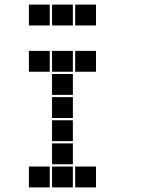

<svg xmlns="http://www.w3.org/2000/svg" viewBox="-20 -815 640 830"><path d="M106 -795Q105 -795 105 -795Q105 -795 105 -794V-706Q105 -705 105 -705Q105 -705 106 -705H194Q195 -705 195 -705Q195 -705 195 -706V-794Q195 -795 195 -795Q195 -795 194 -795ZM206 -795Q205 -795 205 -795Q205 -795 205 -794V-706Q205 -705 205 -705Q205 -705 206 -705H294Q295 -705 295 -705Q295 -705 295 -706V-794Q295 -795 295 -795Q295 -795 294 -795ZM306 -795Q305 -795 305 -795Q305 -795 305 -794V-706Q305 -705 305 -705Q305 -705 306 -705H394Q395 -705 395 -705Q395 -705 395 -706V-794Q395 -795 395 -795Q395 -795 394 -795ZM106 -595Q105 -595 105 -595Q105 -595 105 -594V-506Q105 -505 105 -505Q105 -505 106 -505H194Q195 -505 195 -505Q195 -505 195 -506V-594Q195 -595 195 -595Q195 -595 194 -595ZM206 -595Q205 -595 205 -595Q205 -595 205 -594V-506Q205 -505 205 -505Q205 -505 206 -505H294Q295 -505 295 -505Q295 -505 295 -506V-594Q295 -595 295 -595Q295 -595 294 -595ZM306 -595Q305 -595 305 -595Q305 -595 305 -594V-506Q305 -505 305 -505Q305 -505 306 -505H394Q395 -505 395 -505Q395 -505 395 -506V-594Q395 -595 395 -595Q395 -595 394 -595ZM206 -495Q205 -495 205 -495Q205 -495 205 -494V-406Q205 -405 205 -405Q205 -405 206 -405H294Q295 -405 295 -405Q295 -405 295 -406V-494Q295 -495 295 -495Q295 -495 294 -495ZM206 -395Q205 -395 205 -395Q205 -395 205 -394V-306Q205 -305 205 -305Q205 -305 206 -305H294Q295 -305 295 -305Q295 -305 295 -306V-394Q295 -395 295 -395Q295 -395 294 -395ZM206 -295Q205 -295 205 -295Q205 -295 205 -294V-206Q205 -205 205 -205Q205 -205 206 -205H294Q295 -205 295 -205Q295 -205 295 -206V-294Q295 -295 295 -295Q295 -295 294 -295ZM206 -195Q205 -195 205 -195Q205 -195 205 -194V-106Q205 -105 205 -105Q205 -105 206 -105H294Q295 -105 295 -105Q295 -105 295 -106V-194Q295 -195 295 -195Q295 -195 294 -195ZM106 -95Q105 -95 105 -95Q105 -95 105 -94V-6Q105 -5 105 -5Q105 -5 106 -5H194Q195 -5 195 -5Q195 -5 195 -6V-94Q195 -95 195 -95Q195 -95 194 -95ZM206 -95Q205 -95 205 -95Q205 -95 205 -94V-6Q205 -5 205 -5Q205 -5 206 -5H294Q295 -5 295 -5Q295 -5 295 -6V-94Q295 -95 295 -95Q295 -95 294 -95ZM306 -95Q305 -95 305 -95Q305 -95 305 -94V-6Q305 -5 305 -5Q305 -5 306 -5H394Q395 -5 395 -5Q395 -5 395 -6V-94Q395 -95 395 -95Q395 -95 394 -95Z"/></svg>

Font: Doto Black
Style: Regular
Weight: 900
Version: Version 1.000